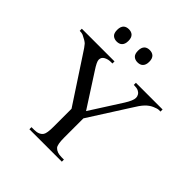

<svg xmlns="http://www.w3.org/2000/svg" viewBox="-238 -1073 1237 1237"><g transform="rotate(45 380.0 -454.5)"><path d="M502 -696.8H745.1V-677.7H731Q717.8 -677.7 691.9 -666.3Q666 -654.8 644.8 -632.6Q623.5 -610.4 593.3 -560.1L424.8 -295.4V-121.1Q424.8 -57.1 439.5 -41Q460 -19 502 -19H523.9V0H228.5V-19H252.9Q297.4 -19 315.4 -45.4Q327.1 -62.5 327.1 -121.1V-285.2L135.7 -577.1Q102.5 -629.4 90.3 -642.1Q78.1 -654.8 40 -672.9Q29.3 -677.7 9.3 -677.7V-696.8H307.1V-677.7H292.5Q268.6 -677.7 247.8 -666.7Q227.1 -655.8 227.1 -632.3Q227.1 -613.8 258.8 -565.9L403.8 -340.8L541 -555.7Q571.3 -604 571.3 -628.4Q571.3 -642.1 564 -653.6Q556.6 -665 543 -671.4Q529.3 -677.7 502 -677.7ZM175.3 -853Q175.3 -868.7 179.2 -879.4Q183.1 -890.1 189.9 -896.7Q196.8 -903.3 206.1 -906.2Q215.3 -909.2 226.1 -909.2Q236.8 -909.2 246.1 -906.2Q255.4 -903.3 262.5 -896.7Q269.5 -890.1 273.4 -879.4Q277.3 -868.7 277.3 -853Q277.3 -837.9 273.4 -827.1Q269.5 -816.4 262.5 -809.6Q255.4 -802.7 246.1 -799.8Q236.8 -796.9 226.1 -796.9Q204.1 -796.9 189.7 -809.6Q175.3 -822.3 175.3 -853ZM365.2 -853Q365.2 -868.7 369.1 -879.4Q373 -890.1 379.9 -896.7Q386.7 -903.3 396 -906.2Q405.3 -909.2 416 -909.2Q426.8 -909.2 436 -906.2Q445.3 -903.3 452.4 -896.7Q459.5 -890.1 463.4 -879.4Q467.3 -868.7 467.3 -853Q467.3 -837.9 463.4 -827.1Q459.5 -816.4 452.4 -809.6Q445.3 -802.7 436 -799.8Q426.8 -796.9 416 -796.9Q394 -796.9 379.6 -809.6Q365.2 -822.3 365.2 -853Z"/></g></svg>

Font: KhunPaOh
Style: Regular
Weight: 400
Designer: Khon Soe Zaw Thu
Version: Version 1.00 July 11, 2016, initial release